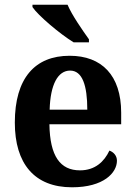

<svg xmlns="http://www.w3.org/2000/svg" viewBox="-20 -786 574 816"><path d="M293 -606H358V-619C331 -657 286 -721 267 -766H118V-756C141 -721 234 -642 293 -606ZM286 10C421 10 477 -52 477 -103C477 -125 462 -140 445 -146C423 -99 384 -62 320 -62C236 -62 192 -122 190 -258H495V-307C495 -466 412 -549 276 -549C128 -549 43 -453 43 -265C43 -91 126 10 286 10ZM351 -320H191C194 -427 226 -486 278 -486C330 -486 351 -423 351 -320Z"/></svg>

Font: Noto Serif SemiCondensed
Style: Bold
Weight: 700
Width: 4
Designer: Monotype Design Team
Foundry: Monotype Imaging Inc.
Version: Version 2.015